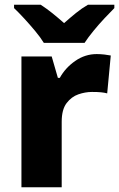

<svg xmlns="http://www.w3.org/2000/svg" viewBox="-20 -786 500 806"><path d="M386 -559Q402 -559 419 -557Q436 -555 445 -553L430 -394Q419 -397 404.5 -398.5Q390 -400 366 -400Q338 -400 309 -390Q280 -380 259.5 -353Q239 -326 239 -275V0H70V-549H197L223 -459H231Q254 -501 295.5 -530Q337 -559 386 -559ZM164 -606Q150 -629 127.5 -656Q105 -683 81.5 -708.5Q58 -734 39 -752V-766H151Q177 -749 200 -730.5Q223 -712 249 -689Q275 -712 299 -731.5Q323 -751 349 -766H460V-752Q443 -735 419 -709.5Q395 -684 372.5 -656.5Q350 -629 335 -606Z"/></svg>

Font: Noto Sans Thai Looped ExtraBold
Style: Regular
Weight: 800
Designer: Sasikarn Vongin, Ben Mitchell
Foundry: The Fontpad Ltd
Version: Version 1.001; ttfautohint (v1.8.4.7-5d5b)